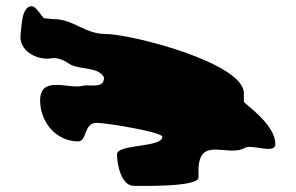

<svg xmlns="http://www.w3.org/2000/svg" viewBox="-20 -752 958 622"><path d="M155 -690 122 -693C114 -701 96 -732 83 -732C49 -732 50 -663 47 -642C38 -587 103 -553 152 -564C172 -564 189 -556 203 -546C236 -524 298 -538 317 -501C317 -462 269 -480 248 -474C203 -462 110 -510 110 -426C110 -358 161 -294 233 -294C263 -294 250 -354 293 -354C326 -354 506 -324 506 -309C506 -273 359 -286 359 -252C359 -217 374 -150 413 -150C433 -150 623 -145 623 -177V-198C623 -315 717 -241 773 -273C796 -286 872 -251 872 -285C872 -351 770 -416 770 -423V-450C770 -548 406 -642 320 -642C256 -642 217 -690 155 -690Z"/></svg>

Font: CISF Camouflage Kit
Style: Regular
Weight: 400
Designer: Robert Jablonski, Jasper
Foundry: Cannot Into Space Fonts
Version: Version 1.27